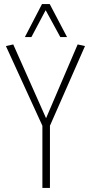

<svg xmlns="http://www.w3.org/2000/svg" viewBox="-20 -922 449 942"><path d="M188 0V-305L9 -696L45 -704L206 -342L361 -704L397 -696L225 -305V0ZM102 -740 186 -902H224L309 -740H276L204 -872L134 -740Z"/></svg>

Font: Georama SemiCondensed ExtraLight
Style: Regular
Weight: 200
Width: 4
Designer: Jean-Baptiste Levee
Foundry: Production Type
Version: Version 1.000